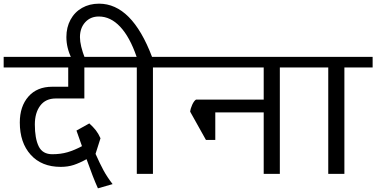

<svg xmlns="http://www.w3.org/2000/svg" viewBox="-42 -948 2052 1047"><path d="M148 -269Q148 -193 169 -150Q190 -107 243 -107Q289 -107 326.5 -118Q364 -129 405 -151L375 -236L445 -275Q467 -255 481 -237Q495 -219 506 -194L479 -109Q503 -55 522.5 -19Q542 17 572 56L492 79Q466 22 430 -80Q392 -59 360 -48.5Q328 -38 289 -38Q185 -38 125.5 -104Q66 -170 66 -280Q66 -368 113 -421.5Q160 -475 243 -475H330V-580H-22V-638H594V-580H418V-411H262Q207 -411 177.5 -372Q148 -333 148 -269Z M550 -580V-638H703Q666 -746 613.5 -802Q561 -858 497 -858Q451 -858 422.5 -826.5Q394 -795 394 -745Q394 -700 422 -628H349Q320 -686 320 -746Q320 -799 342.5 -840.5Q365 -882 405.5 -905Q446 -928 498 -928Q677 -928 787 -638H946V-580H792V0H704V-580Z M1638 -580H1484V0H1396V-335H1132V-185H1081L995 -339Q997 -357 1006.5 -377.5Q1016 -398 1027 -405H1396V-580H902V-638H1638Z M1748 -580H1594V-638H1990V-580H1836V0H1748Z"/></svg>

Font: AmikoRegular
Style: Regular
Weight: 400
Designer: Pablo Impallari, Rodrigo Fuenzalida, Andres Torresi
Foundry: Impallari Type
Version: Version 1.000; ttfautohint (v1.3)